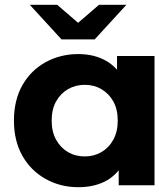

<svg xmlns="http://www.w3.org/2000/svg" viewBox="-20 -771 663 799"><path d="M306 8Q231 8 169.5 -26.5Q108 -61 73 -123Q38 -185 38 -269Q38 -354 73 -416Q108 -478 169.5 -512Q231 -546 306 -546Q374 -546 425 -516Q448 -502 467 -481V-538H623V0H474V-62Q454 -38 428 -22Q377 8 306 8ZM333 -120Q371 -120 402 -138Q433 -156 451.5 -189.5Q470 -223 470 -269Q470 -316 451.5 -349Q433 -382 402 -400Q371 -418 333 -418Q294 -418 263 -400Q232 -382 213.5 -349Q195 -316 195 -269Q195 -223 213.5 -189.5Q232 -156 263 -138Q294 -120 333 -120ZM236 -607 104 -751H218L305 -676L392 -751H506L374 -607Z"/></svg>

Font: Montserrat Z
Style: Bold
Weight: 700
Designer: Julieta Ulanovsky
Foundry: Julieta Ulanovsky
Version: Version 8.000